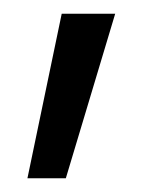

<svg xmlns="http://www.w3.org/2000/svg" viewBox="-20 -135 236 280"><path d="M148 -115 76 125H20L70 -115Z"/></svg>

Font: Aspekta 300
Style: Regular
Weight: 300
Designer: Ivo Dolenc
Version: Version 2.000